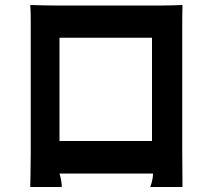

<svg xmlns="http://www.w3.org/2000/svg" viewBox="-20 -730 840 768"><path d="M218 -36H592C592 -7 581 16 581 18H710C710 15 709 -76 709 -118V-626C709 -653 709 -685 710 -710C685 -709 651 -708 629 -708H195C173 -708 134 -709 101 -710C103 -687 103 -652 103 -625V-118C103 -69 101 14 101 18H227C227 15 227 -8 218 -36ZM218 -166V-579H588V-166H218Z"/></svg>

Font: Glow Sans TC Compressed
Style: Bold
Weight: 700
Width: 2
Designer: Ryoko NISHIZUKA (kana, bopomofo & ideographs); Paul D. Hunt (Latin, Greek & Cyrillic); Sandoll Communications, Soo-young
Version: Version 0.93